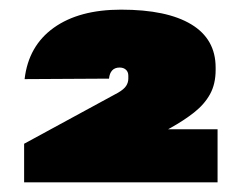

<svg xmlns="http://www.w3.org/2000/svg" viewBox="-20 -808 501 398"><path d="M30 -510 225 -616Q237 -623 241.5 -630Q246 -637 246 -645V-651Q246 -659 241 -663.5Q236 -668 228 -668Q218 -668 212.5 -662Q207 -656 206 -645L31 -644Q39 -713 91.5 -750.5Q144 -788 231 -788Q326 -788 376.5 -757.5Q427 -727 427 -668V-663Q427 -634 415.5 -613Q404 -592 382.5 -575Q361 -558 332 -542L176 -457L195 -540H431V-430H30Z"/></svg>

Font: Pathway Extreme 8pt Thin 12pt Black
Style: Regular
Weight: 900
Version: Version 1.001;gftools[0.9.26]